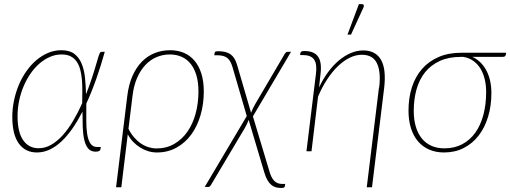

<svg xmlns="http://www.w3.org/2000/svg" viewBox="-20 -750 2530 952"><path d="M477.5 -8Q476.5 -4 471 -1Q465.5 2 454 2Q430.5 2 417.2 -13.8Q404 -29.5 397.8 -56.8Q391.5 -84 390.2 -120Q389 -156 389 -196.5Q365.5 -151 339.8 -113.8Q314 -76.5 285.8 -49.8Q257.5 -23 226.8 -8.5Q196 6 163 6Q105.5 6 73.2 -38.5Q41 -83 41 -171Q41 -212.5 49.8 -253.2Q58.5 -294 74 -330.5Q89.5 -367 111.8 -398.2Q134 -429.5 161 -452.2Q188 -475 219 -488Q250 -501 284 -501Q325 -501 348.8 -482.8Q372.5 -464.5 385 -434Q397.5 -403.5 401.5 -364.2Q405.5 -325 406.5 -282.5Q422 -321.5 435.2 -361.5Q448.5 -401.5 460 -442Q465 -459.5 468.2 -469.5Q471.5 -479.5 474 -484.8Q476.5 -490 478.8 -491.5Q481 -493 484 -493H499.5Q480 -423 457.2 -358.5Q434.5 -294 408 -236.5Q408 -194.5 407.8 -155.8Q407.5 -117 412 -87Q416.5 -57 428 -39Q439.5 -21 463 -21H480ZM171.5 -15Q204 -15 234 -32.2Q264 -49.5 291 -79.5Q318 -109.5 342.2 -150.2Q366.5 -191 387.5 -238Q388 -268 388.2 -297.8Q388.5 -327.5 386.2 -354.2Q384 -381 378 -404Q372 -427 360.5 -444Q349 -461 330.8 -470.5Q312.5 -480 285.5 -480Q255.5 -480 227.8 -468Q200 -456 175.5 -434.8Q151 -413.5 131.2 -384.8Q111.5 -356 97 -322Q82.5 -288 74.8 -250.2Q67 -212.5 67 -174Q67 -95 94.8 -55Q122.5 -15 171.5 -15Z M611 -273.5Q618 -331 637 -373.8Q656 -416.5 684 -444.8Q712 -473 747.5 -487Q783 -501 823.5 -501Q861 -501 891.8 -488Q922.5 -475 944.5 -449Q966.5 -423 978.5 -384.8Q990.5 -346.5 990.5 -296.5Q990.5 -234.5 974.5 -179.5Q958.5 -124.5 928.5 -83.2Q898.5 -42 855.2 -18Q812 6 758 6Q736.5 6 715.5 -0.2Q694.5 -6.5 675.5 -18.2Q656.5 -30 640.5 -46.5Q624.5 -63 613.5 -84L581.5 178.5H555.5ZM617 -111.5Q629 -87 645 -68.8Q661 -50.5 679.2 -38.2Q697.5 -26 717.2 -20Q737 -14 756 -14Q805.5 -14 844.2 -36.5Q883 -59 909.8 -97.8Q936.5 -136.5 950.2 -187.8Q964 -239 964 -296.5Q964 -342 953.8 -376.5Q943.5 -411 925 -434Q906.5 -457 880.2 -468.5Q854 -480 822 -480Q788 -480 757.2 -467.2Q726.5 -454.5 701.8 -428.8Q677 -403 660 -364.2Q643 -325.5 637 -274Z M1213 -155.5Q1209 -144.5 1203.8 -133.8Q1198.5 -123 1193.5 -114.5L1025.5 168Q1024 171 1020.8 174Q1017.5 177 1012 177H995L1203.5 -174.5L1132.5 -418.5Q1128 -433 1122.2 -443.8Q1116.5 -454.5 1108 -461.8Q1099.5 -469 1086.8 -472.5Q1074 -476 1056 -476H1042.5L1044 -486Q1044.5 -490 1047 -493Q1049.5 -496 1062.5 -496Q1102.5 -496 1123.8 -480.2Q1145 -464.5 1155 -430L1225 -190.5Q1229 -202 1234.5 -213.2Q1240 -224.5 1245.5 -234L1392.5 -484Q1394.5 -486.5 1397.5 -489.8Q1400.5 -493 1406 -493H1423L1234 -173L1314.5 95Q1319.5 113.5 1325.8 126.2Q1332 139 1340 147Q1348 155 1357.8 158.5Q1367.5 162 1380 162H1394L1392.5 172Q1392 177 1388.8 179.5Q1385.5 182 1374 182Q1361 182 1349 179Q1337 176 1326.2 167.5Q1315.5 159 1306.5 144Q1297.5 129 1290.5 105Z M1468 0ZM1824.5 178.5H1798.5L1859 -315.5H1860Q1869.5 -393 1849.2 -435.8Q1829 -478.5 1774 -478.5Q1744.5 -478.5 1714.5 -464Q1684.5 -449.5 1656.2 -422.5Q1628 -395.5 1602.5 -357Q1577 -318.5 1557 -271L1524.5 0H1499.5L1546.5 -383.5Q1553 -432.5 1537.2 -454.8Q1521.5 -477 1482.5 -477H1468L1469 -485.5Q1470 -491.5 1474 -494.2Q1478 -497 1489.5 -497Q1511.5 -497 1528 -491Q1544.5 -485 1555 -472Q1565.5 -459 1569.2 -437.5Q1573 -416 1569.5 -385.5L1562 -316.5Q1582 -359 1607.2 -393Q1632.5 -427 1661 -450.8Q1689.5 -474.5 1720 -487.2Q1750.5 -500 1781 -500Q1813 -500 1835.2 -487.5Q1857.5 -475 1870.2 -451.5Q1883 -428 1886.5 -393.8Q1890 -359.5 1885 -315.5ZM1703 -578.5 1759.5 -729.5H1776Q1781.5 -729.5 1783.5 -724.5Q1785.5 -719.5 1782 -712.5L1720.5 -578.5Z M2322 -468Q2345 -457.5 2362.8 -439.8Q2380.5 -422 2392.5 -398.8Q2404.5 -375.5 2410.5 -347.8Q2416.5 -320 2416.5 -289Q2416.5 -225.5 2400.2 -171.5Q2384 -117.5 2353.5 -78Q2323 -38.5 2279.5 -16.2Q2236 6 2181.5 6Q2141 6 2108.2 -8.2Q2075.5 -22.5 2052.8 -49Q2030 -75.5 2017.8 -114Q2005.5 -152.5 2005.5 -201Q2005.5 -264 2022.2 -316.8Q2039 -369.5 2072.2 -407.8Q2105.5 -446 2154.5 -467.2Q2203.5 -488.5 2268 -488.5H2489.5L2488.5 -480Q2487.5 -475 2484.2 -471.5Q2481 -468 2473 -468ZM2390.5 -293.5Q2390.5 -328 2383.2 -357.8Q2376 -387.5 2361.8 -410.5Q2347.5 -433.5 2326.2 -448.5Q2305 -463.5 2277 -468H2266Q2205 -468 2160.8 -447.8Q2116.5 -427.5 2087.8 -391.8Q2059 -356 2045.2 -306.8Q2031.5 -257.5 2031.5 -200Q2031.5 -156.5 2041.8 -122Q2052 -87.5 2071.5 -63.5Q2091 -39.5 2119.2 -27Q2147.5 -14.5 2184 -14.5Q2233.5 -14.5 2272 -35Q2310.5 -55.5 2336.8 -92.2Q2363 -129 2376.8 -180.5Q2390.5 -232 2390.5 -293.5Z"/></svg>

Font: Lato Thin
Style: Italic
Weight: 200
Italic angle: -7°
Designer: Lukasz Dziedzic
Foundry: tyPoland Lukasz Dziedzic
Version: Version 2.007; 2014-02-27